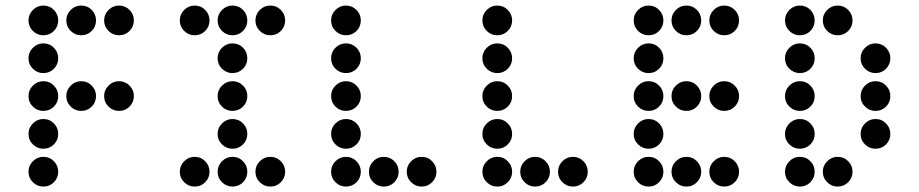

<svg xmlns="http://www.w3.org/2000/svg" viewBox="-20 -689 3321 694"><path d="M190.4 -615.2Q190.4 -592.8 174.8 -577.1Q159.2 -561.5 136.7 -561.5Q114.7 -561.5 98.9 -577.1Q83 -592.8 83 -615.2Q83 -637.2 98.9 -653.1Q114.7 -668.9 136.7 -668.9Q159.2 -668.9 174.8 -653.1Q190.4 -637.2 190.4 -615.2ZM327.1 -615.2Q327.1 -592.8 311.5 -577.1Q295.9 -561.5 273.4 -561.5Q251.5 -561.5 235.6 -577.1Q219.7 -592.8 219.7 -615.2Q219.7 -637.2 235.6 -653.1Q251.5 -668.9 273.4 -668.9Q295.9 -668.9 311.5 -653.1Q327.1 -637.2 327.1 -615.2ZM463.9 -615.2Q463.9 -592.8 448.2 -577.1Q432.6 -561.5 410.2 -561.5Q388.2 -561.5 372.3 -577.1Q356.4 -592.8 356.4 -615.2Q356.4 -637.2 372.3 -653.1Q388.2 -668.9 410.2 -668.9Q432.6 -668.9 448.2 -653.1Q463.9 -637.2 463.9 -615.2ZM190.4 -478.5Q190.4 -456.1 174.8 -440.4Q159.2 -424.8 136.7 -424.8Q114.7 -424.8 98.9 -440.4Q83 -456.1 83 -478.5Q83 -500.5 98.9 -516.4Q114.7 -532.2 136.7 -532.2Q159.2 -532.2 174.8 -516.4Q190.4 -500.5 190.4 -478.5ZM190.4 -341.8Q190.4 -319.3 174.8 -303.7Q159.2 -288.1 136.7 -288.1Q114.7 -288.1 98.9 -303.7Q83 -319.3 83 -341.8Q83 -363.8 98.9 -379.6Q114.7 -395.5 136.7 -395.5Q159.2 -395.5 174.8 -379.6Q190.4 -363.8 190.4 -341.8ZM327.1 -341.8Q327.1 -319.3 311.5 -303.7Q295.9 -288.1 273.4 -288.1Q251.5 -288.1 235.6 -303.7Q219.7 -319.3 219.7 -341.8Q219.7 -363.8 235.6 -379.6Q251.5 -395.5 273.4 -395.5Q295.9 -395.5 311.5 -379.6Q327.1 -363.8 327.1 -341.8ZM463.9 -341.8Q463.9 -319.3 448.2 -303.7Q432.6 -288.1 410.2 -288.1Q388.2 -288.1 372.3 -303.7Q356.4 -319.3 356.4 -341.8Q356.4 -363.8 372.3 -379.6Q388.2 -395.5 410.2 -395.5Q432.6 -395.5 448.2 -379.6Q463.9 -363.8 463.9 -341.8ZM190.4 -205.1Q190.4 -182.6 174.8 -167Q159.2 -151.4 136.7 -151.4Q114.7 -151.4 98.9 -167Q83 -182.6 83 -205.1Q83 -227.1 98.9 -242.9Q114.7 -258.8 136.7 -258.8Q159.2 -258.8 174.8 -242.9Q190.4 -227.1 190.4 -205.1ZM190.4 -68.4Q190.4 -45.9 174.8 -30.3Q159.2 -14.6 136.7 -14.6Q114.7 -14.6 98.9 -30.3Q83 -45.9 83 -68.4Q83 -90.3 98.9 -106.2Q114.7 -122.1 136.7 -122.1Q159.2 -122.1 174.8 -106.2Q190.4 -90.3 190.4 -68.4Z M737.3 -615.2Q737.3 -592.8 721.7 -577.1Q706.1 -561.5 683.6 -561.5Q661.6 -561.5 645.8 -577.1Q629.9 -592.8 629.9 -615.2Q629.9 -637.2 645.8 -653.1Q661.6 -668.9 683.6 -668.9Q706.1 -668.9 721.7 -653.1Q737.3 -637.2 737.3 -615.2ZM874 -615.2Q874 -592.8 858.4 -577.1Q842.8 -561.5 820.3 -561.5Q798.3 -561.5 782.5 -577.1Q766.6 -592.8 766.6 -615.2Q766.6 -637.2 782.5 -653.1Q798.3 -668.9 820.3 -668.9Q842.8 -668.9 858.4 -653.1Q874 -637.2 874 -615.2ZM1010.7 -615.2Q1010.7 -592.8 995.1 -577.1Q979.5 -561.5 957 -561.5Q935.1 -561.5 919.2 -577.1Q903.3 -592.8 903.3 -615.2Q903.3 -637.2 919.2 -653.1Q935.1 -668.9 957 -668.9Q979.5 -668.9 995.1 -653.1Q1010.7 -637.2 1010.7 -615.2ZM874 -478.5Q874 -456.1 858.4 -440.4Q842.8 -424.8 820.3 -424.8Q798.3 -424.8 782.5 -440.4Q766.6 -456.1 766.6 -478.5Q766.6 -500.5 782.5 -516.4Q798.3 -532.2 820.3 -532.2Q842.8 -532.2 858.4 -516.4Q874 -500.5 874 -478.5ZM874 -341.8Q874 -319.3 858.4 -303.7Q842.8 -288.1 820.3 -288.1Q798.3 -288.1 782.5 -303.7Q766.6 -319.3 766.6 -341.8Q766.6 -363.8 782.5 -379.6Q798.3 -395.5 820.3 -395.5Q842.8 -395.5 858.4 -379.6Q874 -363.8 874 -341.8ZM874 -205.1Q874 -182.6 858.4 -167Q842.8 -151.4 820.3 -151.4Q798.3 -151.4 782.5 -167Q766.6 -182.6 766.6 -205.1Q766.6 -227.1 782.5 -242.9Q798.3 -258.8 820.3 -258.8Q842.8 -258.8 858.4 -242.9Q874 -227.1 874 -205.1ZM737.3 -68.4Q737.3 -45.9 721.7 -30.3Q706.1 -14.6 683.6 -14.6Q661.6 -14.6 645.8 -30.3Q629.9 -45.9 629.9 -68.4Q629.9 -90.3 645.8 -106.2Q661.6 -122.1 683.6 -122.1Q706.1 -122.1 721.7 -106.2Q737.3 -90.3 737.3 -68.4ZM874 -68.4Q874 -45.9 858.4 -30.3Q842.8 -14.6 820.3 -14.6Q798.3 -14.6 782.5 -30.3Q766.6 -45.9 766.6 -68.4Q766.6 -90.3 782.5 -106.2Q798.3 -122.1 820.3 -122.1Q842.8 -122.1 858.4 -106.2Q874 -90.3 874 -68.4ZM1010.7 -68.4Q1010.7 -45.9 995.1 -30.3Q979.5 -14.6 957 -14.6Q935.1 -14.6 919.2 -30.3Q903.3 -45.9 903.3 -68.4Q903.3 -90.3 919.2 -106.2Q935.1 -122.1 957 -122.1Q979.5 -122.1 995.1 -106.2Q1010.7 -90.3 1010.7 -68.4Z M1284.2 -615.2Q1284.2 -592.8 1268.6 -577.1Q1252.9 -561.5 1230.5 -561.5Q1208.5 -561.5 1192.6 -577.1Q1176.8 -592.8 1176.8 -615.2Q1176.8 -637.2 1192.6 -653.1Q1208.5 -668.9 1230.5 -668.9Q1252.9 -668.9 1268.6 -653.1Q1284.2 -637.2 1284.2 -615.2ZM1284.2 -478.5Q1284.2 -456.1 1268.6 -440.4Q1252.9 -424.8 1230.5 -424.8Q1208.5 -424.8 1192.6 -440.4Q1176.8 -456.1 1176.8 -478.5Q1176.8 -500.5 1192.6 -516.4Q1208.5 -532.2 1230.5 -532.2Q1252.9 -532.2 1268.6 -516.4Q1284.2 -500.5 1284.2 -478.5ZM1284.2 -341.8Q1284.2 -319.3 1268.6 -303.7Q1252.9 -288.1 1230.5 -288.1Q1208.5 -288.1 1192.6 -303.7Q1176.8 -319.3 1176.8 -341.8Q1176.8 -363.8 1192.6 -379.6Q1208.5 -395.5 1230.5 -395.5Q1252.9 -395.5 1268.6 -379.6Q1284.2 -363.8 1284.2 -341.8ZM1284.2 -205.1Q1284.2 -182.6 1268.6 -167Q1252.9 -151.4 1230.5 -151.4Q1208.5 -151.4 1192.6 -167Q1176.8 -182.6 1176.8 -205.1Q1176.8 -227.1 1192.6 -242.9Q1208.5 -258.8 1230.5 -258.8Q1252.9 -258.8 1268.6 -242.9Q1284.2 -227.1 1284.2 -205.1ZM1284.2 -68.4Q1284.2 -45.9 1268.6 -30.3Q1252.9 -14.6 1230.5 -14.6Q1208.5 -14.6 1192.6 -30.3Q1176.8 -45.9 1176.8 -68.4Q1176.8 -90.3 1192.6 -106.2Q1208.5 -122.1 1230.5 -122.1Q1252.9 -122.1 1268.6 -106.2Q1284.2 -90.3 1284.2 -68.4ZM1420.9 -68.4Q1420.9 -45.9 1405.3 -30.3Q1389.6 -14.6 1367.2 -14.6Q1345.2 -14.6 1329.3 -30.3Q1313.5 -45.9 1313.5 -68.4Q1313.5 -90.3 1329.3 -106.2Q1345.2 -122.1 1367.2 -122.1Q1389.6 -122.1 1405.3 -106.2Q1420.9 -90.3 1420.9 -68.4ZM1557.6 -68.4Q1557.6 -45.9 1542 -30.3Q1526.4 -14.6 1503.9 -14.6Q1481.9 -14.6 1466.1 -30.3Q1450.2 -45.9 1450.2 -68.4Q1450.2 -90.3 1466.1 -106.2Q1481.9 -122.1 1503.9 -122.1Q1526.4 -122.1 1542 -106.2Q1557.6 -90.3 1557.6 -68.4Z M1831.1 -615.2Q1831.1 -592.8 1815.4 -577.1Q1799.8 -561.5 1777.3 -561.5Q1755.4 -561.5 1739.5 -577.1Q1723.6 -592.8 1723.6 -615.2Q1723.6 -637.2 1739.5 -653.1Q1755.4 -668.9 1777.3 -668.9Q1799.8 -668.9 1815.4 -653.1Q1831.1 -637.2 1831.1 -615.2ZM1831.1 -478.5Q1831.1 -456.1 1815.4 -440.4Q1799.8 -424.8 1777.3 -424.8Q1755.4 -424.8 1739.5 -440.4Q1723.6 -456.1 1723.6 -478.5Q1723.6 -500.5 1739.5 -516.4Q1755.4 -532.2 1777.3 -532.2Q1799.8 -532.2 1815.4 -516.4Q1831.1 -500.5 1831.1 -478.5ZM1831.1 -341.8Q1831.1 -319.3 1815.4 -303.7Q1799.8 -288.1 1777.3 -288.1Q1755.4 -288.1 1739.5 -303.7Q1723.6 -319.3 1723.6 -341.8Q1723.6 -363.8 1739.5 -379.6Q1755.4 -395.5 1777.3 -395.5Q1799.8 -395.5 1815.4 -379.6Q1831.1 -363.8 1831.1 -341.8ZM1831.1 -205.1Q1831.1 -182.6 1815.4 -167Q1799.8 -151.4 1777.3 -151.4Q1755.4 -151.4 1739.5 -167Q1723.6 -182.6 1723.6 -205.1Q1723.6 -227.1 1739.5 -242.9Q1755.4 -258.8 1777.3 -258.8Q1799.8 -258.8 1815.4 -242.9Q1831.1 -227.1 1831.1 -205.1ZM1831.1 -68.4Q1831.1 -45.9 1815.4 -30.3Q1799.8 -14.6 1777.3 -14.6Q1755.4 -14.6 1739.5 -30.3Q1723.6 -45.9 1723.6 -68.4Q1723.6 -90.3 1739.5 -106.2Q1755.4 -122.1 1777.3 -122.1Q1799.8 -122.1 1815.4 -106.2Q1831.1 -90.3 1831.1 -68.4ZM1967.8 -68.4Q1967.8 -45.9 1952.1 -30.3Q1936.5 -14.6 1914.1 -14.6Q1892.1 -14.6 1876.2 -30.3Q1860.4 -45.9 1860.4 -68.4Q1860.4 -90.3 1876.2 -106.2Q1892.1 -122.1 1914.1 -122.1Q1936.5 -122.1 1952.1 -106.2Q1967.8 -90.3 1967.8 -68.4ZM2104.5 -68.4Q2104.5 -45.9 2088.9 -30.3Q2073.2 -14.6 2050.8 -14.6Q2028.8 -14.6 2012.9 -30.3Q1997.1 -45.9 1997.1 -68.4Q1997.1 -90.3 2012.9 -106.2Q2028.8 -122.1 2050.8 -122.1Q2073.2 -122.1 2088.9 -106.2Q2104.5 -90.3 2104.5 -68.4Z M2377.9 -615.2Q2377.9 -592.8 2362.3 -577.1Q2346.7 -561.5 2324.2 -561.5Q2302.2 -561.5 2286.4 -577.1Q2270.5 -592.8 2270.5 -615.2Q2270.5 -637.2 2286.4 -653.1Q2302.2 -668.9 2324.2 -668.9Q2346.7 -668.9 2362.3 -653.1Q2377.9 -637.2 2377.9 -615.2ZM2514.6 -615.2Q2514.6 -592.8 2499 -577.1Q2483.4 -561.5 2460.9 -561.5Q2439 -561.5 2423.1 -577.1Q2407.2 -592.8 2407.2 -615.2Q2407.2 -637.2 2423.1 -653.1Q2439 -668.9 2460.9 -668.9Q2483.4 -668.9 2499 -653.1Q2514.6 -637.2 2514.6 -615.2ZM2651.4 -615.2Q2651.4 -592.8 2635.7 -577.1Q2620.1 -561.5 2597.7 -561.5Q2575.7 -561.5 2559.8 -577.1Q2543.9 -592.8 2543.9 -615.2Q2543.9 -637.2 2559.8 -653.1Q2575.7 -668.9 2597.7 -668.9Q2620.1 -668.9 2635.7 -653.1Q2651.4 -637.2 2651.4 -615.2ZM2377.9 -478.5Q2377.9 -456.1 2362.3 -440.4Q2346.7 -424.8 2324.2 -424.8Q2302.2 -424.8 2286.4 -440.4Q2270.5 -456.1 2270.5 -478.5Q2270.5 -500.5 2286.4 -516.4Q2302.2 -532.2 2324.2 -532.2Q2346.7 -532.2 2362.3 -516.4Q2377.9 -500.5 2377.9 -478.5ZM2377.9 -341.8Q2377.9 -319.3 2362.3 -303.7Q2346.7 -288.1 2324.2 -288.1Q2302.2 -288.1 2286.4 -303.7Q2270.5 -319.3 2270.5 -341.8Q2270.5 -363.8 2286.4 -379.6Q2302.2 -395.5 2324.2 -395.5Q2346.7 -395.5 2362.3 -379.6Q2377.9 -363.8 2377.9 -341.8ZM2514.6 -341.8Q2514.6 -319.3 2499 -303.7Q2483.4 -288.1 2460.9 -288.1Q2439 -288.1 2423.1 -303.7Q2407.2 -319.3 2407.2 -341.8Q2407.2 -363.8 2423.1 -379.6Q2439 -395.5 2460.9 -395.5Q2483.4 -395.5 2499 -379.6Q2514.6 -363.8 2514.6 -341.8ZM2651.4 -341.8Q2651.4 -319.3 2635.7 -303.7Q2620.1 -288.1 2597.7 -288.1Q2575.7 -288.1 2559.8 -303.7Q2543.9 -319.3 2543.9 -341.8Q2543.9 -363.8 2559.8 -379.6Q2575.7 -395.5 2597.7 -395.5Q2620.1 -395.5 2635.7 -379.6Q2651.4 -363.8 2651.4 -341.8ZM2377.9 -205.1Q2377.9 -182.6 2362.3 -167Q2346.7 -151.4 2324.2 -151.4Q2302.2 -151.4 2286.4 -167Q2270.5 -182.6 2270.5 -205.1Q2270.5 -227.1 2286.4 -242.9Q2302.2 -258.8 2324.2 -258.8Q2346.7 -258.8 2362.3 -242.9Q2377.9 -227.1 2377.9 -205.1ZM2377.9 -68.4Q2377.9 -45.9 2362.3 -30.3Q2346.7 -14.6 2324.2 -14.6Q2302.2 -14.6 2286.4 -30.3Q2270.5 -45.9 2270.5 -68.4Q2270.5 -90.3 2286.4 -106.2Q2302.2 -122.1 2324.2 -122.1Q2346.7 -122.1 2362.3 -106.2Q2377.9 -90.3 2377.9 -68.4ZM2514.6 -68.4Q2514.6 -45.9 2499 -30.3Q2483.4 -14.6 2460.9 -14.6Q2439 -14.6 2423.1 -30.3Q2407.2 -45.9 2407.2 -68.4Q2407.2 -90.3 2423.1 -106.2Q2439 -122.1 2460.9 -122.1Q2483.4 -122.1 2499 -106.2Q2514.6 -90.3 2514.6 -68.4ZM2651.4 -68.4Q2651.4 -45.9 2635.7 -30.3Q2620.1 -14.6 2597.7 -14.6Q2575.7 -14.6 2559.8 -30.3Q2543.9 -45.9 2543.9 -68.4Q2543.9 -90.3 2559.8 -106.2Q2575.7 -122.1 2597.7 -122.1Q2620.1 -122.1 2635.7 -106.2Q2651.4 -90.3 2651.4 -68.4Z M2924.8 -615.2Q2924.8 -592.8 2909.2 -577.1Q2893.6 -561.5 2871.1 -561.5Q2849.1 -561.5 2833.3 -577.1Q2817.4 -592.8 2817.4 -615.2Q2817.4 -637.2 2833.3 -653.1Q2849.1 -668.9 2871.1 -668.9Q2893.6 -668.9 2909.2 -653.1Q2924.8 -637.2 2924.8 -615.2ZM3061.5 -615.2Q3061.5 -592.8 3045.9 -577.1Q3030.3 -561.5 3007.8 -561.5Q2985.8 -561.5 2970 -577.1Q2954.1 -592.8 2954.1 -615.2Q2954.1 -637.2 2970 -653.1Q2985.8 -668.9 3007.8 -668.9Q3030.3 -668.9 3045.9 -653.1Q3061.5 -637.2 3061.5 -615.2ZM2924.8 -478.5Q2924.8 -456.1 2909.2 -440.4Q2893.6 -424.8 2871.1 -424.8Q2849.1 -424.8 2833.3 -440.4Q2817.4 -456.1 2817.4 -478.5Q2817.4 -500.5 2833.3 -516.4Q2849.1 -532.2 2871.1 -532.2Q2893.6 -532.2 2909.2 -516.4Q2924.8 -500.5 2924.8 -478.5ZM3198.2 -478.5Q3198.2 -456.1 3182.6 -440.4Q3167 -424.8 3144.5 -424.8Q3122.6 -424.8 3106.7 -440.4Q3090.8 -456.1 3090.8 -478.5Q3090.8 -500.5 3106.7 -516.4Q3122.6 -532.2 3144.5 -532.2Q3167 -532.2 3182.6 -516.4Q3198.2 -500.5 3198.2 -478.5ZM2924.8 -341.8Q2924.8 -319.3 2909.2 -303.7Q2893.6 -288.1 2871.1 -288.1Q2849.1 -288.1 2833.3 -303.7Q2817.4 -319.3 2817.4 -341.8Q2817.4 -363.8 2833.3 -379.6Q2849.1 -395.5 2871.1 -395.5Q2893.6 -395.5 2909.2 -379.6Q2924.8 -363.8 2924.8 -341.8ZM3198.2 -341.8Q3198.2 -319.3 3182.6 -303.7Q3167 -288.1 3144.5 -288.1Q3122.6 -288.1 3106.7 -303.7Q3090.8 -319.3 3090.8 -341.8Q3090.8 -363.8 3106.7 -379.6Q3122.6 -395.5 3144.5 -395.5Q3167 -395.5 3182.6 -379.6Q3198.2 -363.8 3198.2 -341.8ZM2924.8 -205.1Q2924.8 -182.6 2909.2 -167Q2893.6 -151.4 2871.1 -151.4Q2849.1 -151.4 2833.3 -167Q2817.4 -182.6 2817.4 -205.1Q2817.4 -227.1 2833.3 -242.9Q2849.1 -258.8 2871.1 -258.8Q2893.6 -258.8 2909.2 -242.9Q2924.8 -227.1 2924.8 -205.1ZM3198.2 -205.1Q3198.2 -182.6 3182.6 -167Q3167 -151.4 3144.5 -151.4Q3122.6 -151.4 3106.7 -167Q3090.8 -182.6 3090.8 -205.1Q3090.8 -227.1 3106.7 -242.9Q3122.6 -258.8 3144.5 -258.8Q3167 -258.8 3182.6 -242.9Q3198.2 -227.1 3198.2 -205.1ZM2924.8 -68.4Q2924.8 -45.9 2909.2 -30.3Q2893.6 -14.6 2871.1 -14.6Q2849.1 -14.6 2833.3 -30.3Q2817.4 -45.9 2817.4 -68.4Q2817.4 -90.3 2833.3 -106.2Q2849.1 -122.1 2871.1 -122.1Q2893.6 -122.1 2909.2 -106.2Q2924.8 -90.3 2924.8 -68.4ZM3061.5 -68.4Q3061.5 -45.9 3045.9 -30.3Q3030.3 -14.6 3007.8 -14.6Q2985.8 -14.6 2970 -30.3Q2954.1 -45.9 2954.1 -68.4Q2954.1 -90.3 2970 -106.2Q2985.8 -122.1 3007.8 -122.1Q3030.3 -122.1 3045.9 -106.2Q3061.5 -90.3 3061.5 -68.4Z"/></svg>

Font: DatDot
Style: Regular
Weight: 400
Designer: GGBot
Version: 1.00